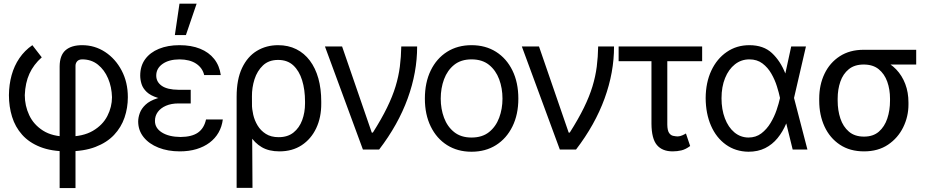

<svg xmlns="http://www.w3.org/2000/svg" viewBox="-20 -792 4908 1017"><path d="M295.9 204.1V-440.4Q296.4 -499 327.1 -525.9Q357.9 -552.7 415 -552.7Q481.9 -552.7 536.9 -516.6Q591.8 -480.5 624.5 -418.2Q657.2 -356 657.2 -277.3Q657.2 -220.7 639.6 -169.2Q622.1 -117.7 584.2 -77.4Q546.4 -37.1 485.4 -13.7Q424.3 9.8 336.9 9.8Q252 9.8 192.9 -13.7Q133.8 -37.1 97.2 -78.4Q60.5 -119.6 43.9 -173.6Q27.3 -227.5 27.3 -288.1Q27.8 -344.2 41.5 -393.8Q55.2 -443.4 82.8 -483.9Q110.4 -524.4 151.4 -552.7L201.2 -488.3Q158.2 -450.2 136 -401.9Q113.8 -353.5 111.3 -288.1Q111.3 -231.9 134.8 -181.9Q158.2 -131.8 208 -100.1Q257.8 -68.4 336.9 -68.4Q419.4 -68.4 471.7 -98.9Q523.9 -129.4 548.6 -177.5Q573.2 -225.6 573.2 -277.3Q571.8 -331.1 552.5 -376.5Q533.2 -421.9 498.5 -449.7Q463.9 -477.5 415 -477.5Q397 -477.1 388.4 -467Q379.9 -457 379.9 -443.4V204.1Z M917 -284.2H990.2V-244.1H925.8Q887.2 -244.1 859.1 -231.9Q831.1 -219.7 815.9 -199Q800.8 -178.2 800.8 -152.3Q800.3 -113.8 837.6 -90.3Q875 -66.9 936.5 -66.4Q996.1 -66.9 1028.6 -89.6Q1061 -112.3 1071.3 -159.2H1160.2Q1155.3 -120.6 1137.5 -89.6Q1119.6 -58.6 1090.1 -36.4Q1060.5 -14.2 1020.8 -2.2Q981 9.8 932.6 9.8Q869.1 9.8 819.3 -10Q769.5 -29.8 741 -65.2Q712.4 -100.6 711.9 -147.5Q711.9 -169.4 720.5 -193.1Q729 -216.8 751 -237.5Q772.9 -258.3 813.2 -271.2Q853.5 -284.2 917 -284.2ZM990.2 -261.7H917Q854.5 -261.7 815.9 -273.7Q777.3 -285.6 757.1 -304.9Q736.8 -324.2 729.7 -347.2Q722.7 -370.1 722.7 -391.6Q722.7 -442.4 748.8 -478.3Q774.9 -514.2 821.8 -533.4Q868.7 -552.7 930.7 -552.7Q993.2 -552.7 1039.8 -533.9Q1086.4 -515.1 1114.5 -479.7Q1142.6 -444.3 1149.4 -394.5H1061.5Q1052.7 -432.1 1019.3 -454.6Q985.8 -477.1 930.7 -477.5Q874.5 -477.1 841.1 -453.4Q807.6 -429.7 807.6 -391.6Q807.6 -357.9 836.9 -337.4Q866.2 -316.9 925.8 -316.4H990.2ZM906.2 -606.4 930.7 -772.5H1021.5L964.8 -606.4Z M1233.4 203.1V-280.3Q1233.4 -371.6 1262.2 -432.1Q1291 -492.7 1340.8 -522.7Q1390.6 -552.7 1453.1 -552.7Q1506.8 -552.7 1549.3 -531.5Q1591.8 -510.3 1621.3 -470.9Q1650.9 -431.6 1666.3 -376.7Q1681.6 -321.8 1681.6 -253.9V-244.1Q1682.1 -170.4 1655 -113Q1627.9 -55.7 1578.1 -22.9Q1528.3 9.8 1460 9.8Q1404.8 9.8 1366.9 -12.2Q1329.1 -34.2 1303.5 -74.7Q1277.8 -115.2 1258.8 -170.9L1314.5 -240.2Q1314.5 -214.8 1321.3 -184.6Q1328.1 -154.3 1344.5 -127.2Q1360.8 -100.1 1388.2 -82.8Q1415.5 -65.4 1456.1 -65.4Q1503.9 -65.4 1534.7 -90.1Q1565.4 -114.7 1580.6 -155.5Q1595.7 -196.3 1595.7 -244.1V-253.9Q1595.7 -316.9 1580.3 -366.7Q1564.9 -416.5 1533.7 -445.6Q1502.4 -474.6 1453.1 -474.6Q1403.8 -474.6 1373 -445.6Q1342.3 -416.5 1328.1 -372.1Q1314 -327.6 1314.5 -281.2L1317.4 203.1Z M1902.3 0 1701.2 -545.9H1792L1949.2 -89.8H1955.1Q2001 -162.1 2030 -221.7Q2059.1 -281.2 2075.2 -334.2Q2091.3 -387.2 2097.9 -438.7Q2104.5 -490.2 2105.5 -545.9H2189.5Q2189.9 -409.2 2139.4 -270.3Q2088.9 -131.3 1988.3 0Z M2477.5 11.7Q2403.8 11.7 2348.1 -23.4Q2292.5 -58.6 2261.5 -122.1Q2230.5 -185.5 2230.5 -269.5Q2230.5 -355 2261.5 -418.7Q2292.5 -482.4 2348.1 -517.6Q2403.8 -552.7 2477.5 -552.7Q2551.8 -552.7 2607.4 -517.6Q2663.1 -482.4 2694.3 -418.7Q2725.6 -355 2725.6 -269.5Q2725.6 -185.5 2694.3 -122.1Q2663.1 -58.6 2607.4 -23.4Q2551.8 11.7 2477.5 11.7ZM2477.5 -63.5Q2534.2 -63.5 2570.3 -92.3Q2606.4 -121.1 2624 -168.2Q2641.6 -215.3 2641.6 -269.5Q2641.6 -324.7 2624 -372.1Q2606.4 -419.4 2570.3 -448.5Q2534.2 -477.5 2477.5 -477.5Q2421.9 -477.5 2385.7 -448.5Q2349.6 -419.4 2332 -372.1Q2314.5 -324.7 2314.5 -269.5Q2314.5 -215.3 2332 -168.2Q2349.6 -121.1 2385.7 -92.3Q2421.9 -63.5 2477.5 -63.5Z M2945.3 0 2744.1 -545.9H2835L2992.2 -89.8H2998Q3043.9 -162.1 3073 -221.7Q3102.1 -281.2 3118.2 -334.2Q3134.3 -387.2 3140.9 -438.7Q3147.5 -490.2 3148.4 -545.9H3232.4Q3232.9 -409.2 3182.4 -270.3Q3131.8 -131.3 3031.2 0Z M3699.2 -545.9V-467.8H3256.8V-545.9ZM3430.7 -545.9H3514.6V-131.8Q3515.1 -101.1 3523.9 -88.1Q3532.7 -75.2 3545.4 -72.5Q3558.1 -69.8 3569.3 -69.3Q3582 -69.8 3593.8 -75Q3605.5 -80.1 3613.3 -85L3635.7 -18.6Q3611.3 -0.5 3589.1 4.6Q3566.9 9.8 3543 9.8Q3487.8 9.8 3459.5 -23.9Q3431.2 -57.6 3430.7 -136.7Z M3944.3 11.7Q3876 10.7 3825 -25.9Q3773.9 -62.5 3746.1 -126.2Q3718.3 -189.9 3717.8 -272.5Q3718.3 -355 3747.8 -418Q3777.3 -481 3829.6 -516.8Q3881.8 -552.7 3949.2 -552.7Q4024.4 -552.7 4069.1 -510.7Q4113.8 -468.8 4139.6 -403.3H4172.9L4185.5 -274.4L4256.8 0H4178.7L4111.3 -274.4Q4106 -300.3 4095.2 -334.7Q4084.5 -369.1 4065.9 -401.6Q4047.4 -434.1 4018.8 -455.8Q3990.2 -477.5 3949.2 -477.5Q3906.2 -477.5 3872.8 -451.2Q3839.4 -424.8 3820.6 -378.4Q3801.8 -332 3801.8 -271.5Q3801.8 -212.4 3819.6 -165.3Q3837.4 -118.2 3869.6 -91.1Q3901.9 -64 3944.3 -63.5Q3983.9 -63.5 4012.7 -85.4Q4041.5 -107.4 4061.5 -140.6Q4081.5 -173.8 4093.5 -209.2Q4105.5 -244.6 4111.3 -271.5L4170.9 -545.9H4249L4185.5 -271.5L4172.9 -137.7H4144.5Q4126 -93.8 4098.4 -60.1Q4070.8 -26.4 4032.7 -7.3Q3994.6 11.7 3944.3 11.7Z M4319.3 -258.8V-269.5Q4319.3 -342.8 4347.4 -401.4Q4375.5 -460 4428.2 -494.1Q4481 -528.3 4554.7 -528.3Q4570.3 -526.9 4583.5 -517.6Q4596.7 -508.3 4612.5 -496.3Q4628.4 -484.4 4652.3 -474.6Q4695.8 -457 4727.1 -424.3Q4758.3 -391.6 4775.1 -347.2Q4792 -302.7 4792 -249V-238.3Q4792 -174.8 4764.2 -117.9Q4736.3 -61 4683.8 -25.6Q4631.3 9.8 4556.6 9.8Q4481.9 9.8 4428.7 -25.6Q4375.5 -61 4347.4 -121.8Q4319.3 -182.6 4319.3 -258.8ZM4417 -269.5V-258.8Q4417 -207.5 4431.4 -164.3Q4445.8 -121.1 4476.6 -94.7Q4507.3 -68.4 4556.6 -68.4Q4605 -68.4 4635.3 -94.7Q4665.5 -121.1 4679.9 -164.3Q4694.3 -207.5 4694.3 -258.8V-269.5Q4694.3 -318.4 4679.7 -359.4Q4665 -400.4 4634.5 -425.3Q4604 -450.2 4554.7 -450.2Q4506.3 -450.2 4475.8 -425.3Q4445.3 -400.4 4431.2 -359.4Q4417 -318.4 4417 -269.5ZM4833 -528.3V-450.2H4554.7V-528.3Z"/></svg>

Font: Inter Tight
Style: Regular
Weight: 400
Designer: Rasmus Andersson
Foundry: rsms
Version: Version 3.002